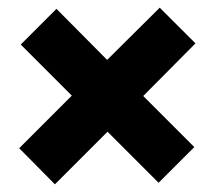

<svg xmlns="http://www.w3.org/2000/svg" viewBox="-20 -520 570 500"><path d="M127 -497 259 -364 396 -500 489 -407 353 -270 486 -137 393 -44 260 -177 123 -40 30 -134 167 -271 34 -404Z"/></svg>

Font: TypoPRO Titillium Maps
Style: 999 wt
Weight: 900
Designer: Campivisivi
Foundry: Accademia di Belle Arti di Urbino and students of MA course of Visual design
Version: Version 001.001